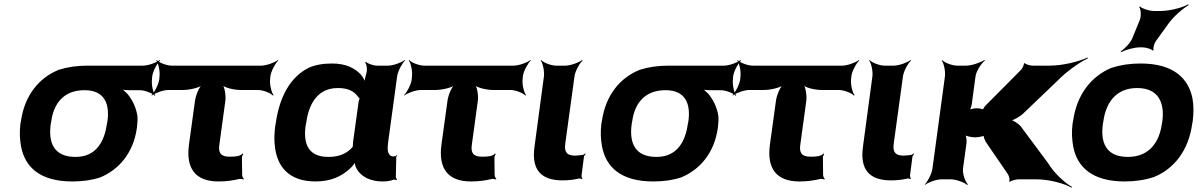

<svg xmlns="http://www.w3.org/2000/svg" viewBox="-20 -833 5565 892"><path d="M686 -464 687 -478C690 -502 710 -539 724 -552L722 -554C707 -542 668 -528 644 -528H388C338 -528 295 -522 254 -509C161 -472 94 -390 77 -269L75 -259C70 -220 72 -185 78 -152C96 -58 164 10 316 10C365 10 407 4 446 -9C533 -45 600 -123 616 -239L617 -249C619 -266 620 -282 618 -297C611 -337 594 -371 571 -398C562 -407 548 -420 540 -424L538 -420C546 -416 564 -414 578 -414H629C653 -414 688 -400 699 -388L701 -390C691 -403 683 -440 686 -464ZM373 -414C469 -414 490 -346 479 -269L477 -259C466 -180 430 -104 331 -104C226 -104 204 -175 216 -259L218 -269C229 -349 273 -414 373 -414Z M1046 -105C1004 -105 994 -125 999 -160L1027 -365C1030 -389 1024 -429 1013 -441L1011 -439C1021 -426 1067 -415 1097 -415H1178C1202 -415 1237 -401 1248 -389L1251 -391C1241 -404 1232 -441 1235 -465L1236 -478C1239 -502 1259 -539 1273 -552L1271 -554C1256 -542 1217 -528 1193 -528H778C754 -528 719 -542 708 -554L706 -552C716 -539 724 -502 721 -478L720 -465C717 -441 698 -404 684 -391L685 -389C700 -401 739 -415 763 -415H831C861 -415 908 -426 922 -439L920 -441C905 -429 889 -389 886 -365L858 -162C843 -52 886 10 995 10C1034 10 1064 5 1089 -1C1096 -3 1107 -1 1111 1L1113 -2C1109 -5 1105 -14 1105 -21L1104 -104C1105 -109 1109 -115 1110 -117L1107 -120C1096 -107 1076 -105 1046 -105Z M1807 -107 1809 -104 1806 -106C1779 -109 1779 -140 1783 -171L1825 -478C1828 -502 1848 -539 1862 -552L1860 -554C1845 -542 1806 -528 1782 -528H1733C1715 -528 1689 -537 1681 -545L1676 -542C1684 -535 1687 -510 1683 -497C1679 -482 1672 -458 1675 -446L1679 -447C1676 -457 1666 -475 1657 -486C1629 -516 1588 -538 1522 -538C1480 -538 1442 -531 1414 -518C1328 -475 1278 -382 1261 -260L1259 -250C1254 -212 1253 -177 1258 -145C1270 -59 1322 10 1446 10C1517 10 1567 -14 1604 -48C1617 -59 1631 -77 1633 -87H1628C1626 -77 1631 -58 1638 -47C1659 -11 1703 10 1756 10C1777 10 1792 8 1808 2C1812 1 1819 2 1822 4L1825 0C1822 -1 1818 -8 1819 -13L1821 -102C1820 -105 1824 -108 1825 -110L1822 -112C1821 -111 1818 -107 1816 -107ZM1646 -360 1620 -171C1619 -165 1620 -159 1619 -153C1619 -153 1619 -149 1620 -149L1621 -153C1620 -153 1617 -149 1617 -149C1592 -121 1559 -104 1505 -104C1407 -104 1389 -172 1400 -250L1402 -260C1413 -341 1449 -424 1550 -424C1599 -424 1626 -408 1643 -384C1644 -382 1652 -373 1653 -374L1652 -378C1651 -377 1646 -363 1646 -360Z M2219 -105C2177 -105 2167 -125 2172 -160L2200 -365C2203 -389 2197 -429 2186 -441L2184 -439C2194 -426 2240 -415 2270 -415H2351C2375 -415 2410 -401 2421 -389L2424 -391C2414 -404 2405 -441 2408 -465L2409 -478C2412 -502 2432 -539 2446 -552L2444 -554C2429 -542 2390 -528 2366 -528H1951C1927 -528 1892 -542 1881 -554L1879 -552C1889 -539 1897 -502 1894 -478L1893 -465C1890 -441 1871 -404 1857 -391L1858 -389C1873 -401 1912 -415 1936 -415H2004C2034 -415 2081 -426 2095 -439L2093 -441C2078 -429 2062 -389 2059 -365L2031 -162C2016 -52 2059 10 2168 10C2207 10 2237 5 2262 -1C2269 -3 2280 -1 2284 1L2286 -2C2282 -5 2278 -14 2278 -21L2277 -104C2278 -109 2282 -115 2283 -117L2280 -120C2269 -107 2249 -105 2219 -105Z M2593 5C2622 5 2645 2 2667 -3C2672 -5 2681 -3 2684 0L2686 -3C2683 -6 2681 -15 2682 -20L2693 -105C2694 -110 2699 -115 2701 -118L2698 -120C2696 -118 2690 -113 2685 -113L2677 -112L2653 -110C2614 -110 2601 -125 2606 -165L2649 -478C2652 -502 2672 -539 2687 -552L2684 -554C2669 -542 2630 -528 2606 -528H2564C2540 -528 2505 -542 2494 -554L2492 -552C2502 -539 2510 -502 2507 -478L2463 -150C2449 -47 2491 5 2593 5Z M3385 -464 3386 -478C3389 -502 3409 -539 3423 -552L3421 -554C3406 -542 3367 -528 3343 -528H3087C3037 -528 2994 -522 2953 -509C2860 -472 2793 -390 2776 -269L2774 -259C2769 -220 2771 -185 2777 -152C2795 -58 2863 10 3015 10C3064 10 3106 4 3145 -9C3232 -45 3299 -123 3315 -239L3316 -249C3318 -266 3319 -282 3317 -297C3310 -337 3293 -371 3270 -398C3261 -407 3247 -420 3239 -424L3237 -420C3245 -416 3263 -414 3277 -414H3328C3352 -414 3387 -400 3398 -388L3400 -390C3390 -403 3382 -440 3385 -464ZM3072 -414C3168 -414 3189 -346 3178 -269L3176 -259C3165 -180 3129 -104 3030 -104C2925 -104 2903 -175 2915 -259L2917 -269C2928 -349 2972 -414 3072 -414Z M3745 -105C3703 -105 3693 -125 3698 -160L3726 -365C3729 -389 3723 -429 3712 -441L3710 -439C3720 -426 3766 -415 3796 -415H3877C3901 -415 3936 -401 3947 -389L3950 -391C3940 -404 3931 -441 3934 -465L3935 -478C3938 -502 3958 -539 3972 -552L3970 -554C3955 -542 3916 -528 3892 -528H3477C3453 -528 3418 -542 3407 -554L3405 -552C3415 -539 3423 -502 3420 -478L3419 -465C3416 -441 3397 -404 3383 -391L3384 -389C3399 -401 3438 -415 3462 -415H3530C3560 -415 3607 -426 3621 -439L3619 -441C3604 -429 3588 -389 3585 -365L3557 -162C3542 -52 3585 10 3694 10C3733 10 3763 5 3788 -1C3795 -3 3806 -1 3810 1L3812 -2C3808 -5 3804 -14 3804 -21L3803 -104C3804 -109 3808 -115 3809 -117L3806 -120C3795 -107 3775 -105 3745 -105Z M4119 5C4148 5 4171 2 4193 -3C4198 -5 4207 -3 4210 0L4212 -3C4209 -6 4207 -15 4208 -20L4219 -105C4220 -110 4225 -115 4227 -118L4224 -120C4222 -118 4216 -113 4211 -113L4203 -112L4179 -110C4140 -110 4127 -125 4132 -165L4175 -478C4178 -502 4198 -539 4213 -552L4210 -554C4195 -542 4156 -528 4132 -528H4090C4066 -528 4031 -542 4020 -554L4018 -552C4028 -539 4036 -502 4033 -478L3989 -150C3975 -47 4017 5 4119 5Z M4561 -172 4663 -23C4668 -15 4673 5 4668 10L4671 12C4676 7 4701 0 4712 0H4792C4856 0 4926 20 4958 39L4960 35C4927 17 4876 -30 4850 -74L4723 -245C4715 -256 4686 -276 4674 -276L4673 -272C4685 -272 4719 -292 4731 -303L4891 -456C4932 -499 4996 -544 5034 -562L5033 -566C4995 -548 4920 -528 4855 -528H4777C4767 -528 4744 -534 4741 -540L4737 -538C4738 -532 4729 -513 4722 -507L4563 -347C4557 -342 4544 -325 4547 -320L4551 -322C4550 -327 4526 -330 4518 -330C4506 -330 4485 -326 4479 -321L4482 -318C4488 -323 4494 -341 4495 -351L4512 -478C4515 -502 4539 -539 4556 -552L4553 -554C4535 -542 4493 -528 4469 -528H4427C4403 -528 4368 -542 4357 -554L4355 -552C4365 -539 4373 -502 4370 -478L4312 -50C4309 -26 4290 11 4276 24L4277 26C4292 14 4331 0 4355 0H4397C4421 0 4459 14 4473 26L4477 24C4464 11 4451 -26 4454 -50L4470 -167C4472 -180 4469 -204 4463 -211L4459 -208C4465 -201 4492 -195 4510 -195H4512C4523 -195 4552 -200 4557 -205L4551 -207C4546 -202 4556 -180 4561 -172Z M4965 -269 4963 -259C4958 -220 4960 -185 4966 -152C4984 -58 5053 10 5205 10C5255 10 5301 3 5342 -11C5435 -49 5502 -134 5519 -259L5521 -269C5526 -308 5526 -343 5520 -376C5501 -470 5431 -538 5279 -538C5229 -538 5185 -531 5144 -518C5050 -479 4982 -394 4965 -269ZM5380 -269 5378 -259C5367 -176 5322 -104 5220 -104C5115 -104 5092 -175 5104 -259L5106 -269C5117 -351 5161 -424 5263 -424C5365 -424 5391 -352 5380 -269ZM5276 -742 5240 -654C5231 -633 5203 -604 5186 -594L5190 -591C5207 -601 5248 -613 5276 -613H5288C5303 -613 5331 -605 5335 -598L5340 -600C5335 -607 5342 -631 5350 -642L5409 -724C5433 -757 5477 -795 5502 -809L5500 -813C5475 -798 5416 -782 5371 -782H5341C5320 -782 5285 -793 5276 -803L5272 -801C5281 -791 5282 -759 5276 -742Z"/></svg>

Font: Asimov
Style: EdgeWideIt
Weight: 500
Designer: Google
Version: Version 2.000980: 2014